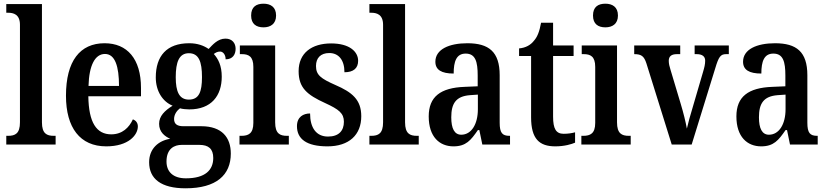

<svg xmlns="http://www.w3.org/2000/svg" viewBox="-20 -782 4476 1039"><path d="M14 0H281V-47H271C233 -47 207 -59 207 -120V-760H14V-713H24C52 -713 88 -705 88 -648V-120C88 -59 62 -47 24 -47H14Z M555 10C675 10 726 -51 726 -98C726 -118 714 -131 699 -136C679 -92 642 -55 582 -55C502 -55 460 -119 458 -261H743V-306C743 -464 668 -548 546 -548C413 -548 337 -452 337 -264C337 -91 413 10 555 10ZM624 -317H459C462 -428 494 -490 548 -490C603 -490 624 -422 624 -317Z M984 237C1151 237 1229 165 1229 49C1229 -38 1181 -99 1069 -99H972C940 -99 922 -110 922 -138C922 -164 939 -185 954 -196C965 -192 991 -190 1004 -190C1124 -190 1180 -264 1180 -367C1180 -427 1161 -463 1137 -490C1147 -497 1156 -503 1171 -503C1187 -503 1201 -486 1201 -461C1240 -461 1255 -488 1255 -518C1255 -548 1237 -573 1200 -573C1158 -573 1130 -539 1109 -517C1083 -535 1049 -548 1004 -548C882 -548 823 -479 823 -363C823 -289 860 -232 914 -210C871 -183 841 -154 841 -112C841 -67 872 -44 901 -31C838 -21 787 22 787 96C787 186 852 237 984 237ZM1002 -243C950 -243 931 -286 931 -364C931 -446 949 -494 1002 -494C1056 -494 1073 -448 1073 -365C1073 -285 1057 -243 1002 -243ZM986 183C916 183 881 147 881 92C881 21 925 2 963 2H1059C1108 2 1134 23 1134 73C1134 137 1092 183 986 183Z M1406 -634C1443 -634 1474 -652 1474 -698C1474 -745 1443 -762 1406 -762C1367 -762 1339 -745 1339 -698C1339 -652 1367 -634 1406 -634ZM1276 0H1543V-47H1533C1495 -47 1469 -59 1469 -120V-536H1278V-489H1289C1325 -489 1351 -477 1351 -420V-117C1351 -59 1324 -47 1286 -47H1276Z M1752 10C1869 10 1935 -52 1935 -153C1935 -243 1885 -283 1795 -322C1716 -357 1690 -376 1690 -425C1690 -468 1715 -495 1762 -495C1812 -495 1844 -458 1844 -391C1893 -391 1918 -413 1918 -453C1918 -502 1872 -547 1772 -547C1667 -547 1596 -495 1596 -397C1596 -307 1641 -269 1740 -224C1814 -190 1841 -169 1841 -123C1841 -75 1814 -43 1755 -43C1691 -43 1658 -91 1658 -168C1622 -168 1587 -150 1587 -99C1587 -30 1639 10 1752 10Z M1979 0H2246V-47H2236C2198 -47 2172 -59 2172 -120V-760H1979V-713H1989C2017 -713 2053 -705 2053 -648V-120C2053 -59 2027 -47 1989 -47H1979Z M2434 10C2502 10 2528 -23 2566 -78H2574L2590 0H2740V-47H2737C2698 -47 2684 -63 2684 -118V-375C2684 -502 2625 -548 2509 -548C2410 -548 2336 -515 2336 -448C2336 -404 2369 -384 2435 -384C2435 -450 2450 -492 2500 -492C2553 -492 2565 -448 2565 -373V-315L2494 -312C2364 -307 2300 -259 2300 -152C2300 -41 2359 10 2434 10ZM2476 -53C2439 -53 2422 -87 2422 -147C2422 -222 2447 -261 2523 -267L2566 -270V-191C2566 -110 2531 -53 2476 -53Z M2985 10C3035 10 3074 -2 3092 -10V-66C3073 -61 3054 -58 3030 -58C2989 -58 2973 -85 2973 -151V-479H3084V-536H2973V-659H2908C2899 -609 2887 -581 2869 -561C2852 -539 2825 -523 2789 -520V-479H2854V-147C2854 -30 2899 10 2985 10Z M3256 -634C3293 -634 3324 -652 3324 -698C3324 -745 3293 -762 3256 -762C3217 -762 3189 -745 3189 -698C3189 -652 3217 -634 3256 -634ZM3126 0H3393V-47H3383C3345 -47 3319 -59 3319 -120V-536H3128V-489H3139C3175 -489 3201 -477 3201 -420V-117C3201 -59 3174 -47 3136 -47H3126Z M3478 -439 3615 0H3723L3851 -414C3869 -474 3879 -489 3909 -489H3924V-536H3739V-489H3750C3781 -489 3796 -476 3796 -454C3796 -434 3792 -418 3784 -391L3729 -203C3715 -158 3703 -113 3697 -86C3691 -120 3678 -173 3664 -219L3608 -406C3603 -422 3599 -437 3599 -453C3599 -476 3612 -489 3643 -489H3661V-536H3412V-489C3450 -489 3465 -479 3478 -439Z M4099 10C4167 10 4193 -23 4231 -78H4239L4255 0H4405V-47H4402C4363 -47 4349 -63 4349 -118V-375C4349 -502 4290 -548 4174 -548C4075 -548 4001 -515 4001 -448C4001 -404 4034 -384 4100 -384C4100 -450 4115 -492 4165 -492C4218 -492 4230 -448 4230 -373V-315L4159 -312C4029 -307 3965 -259 3965 -152C3965 -41 4024 10 4099 10ZM4141 -53C4104 -53 4087 -87 4087 -147C4087 -222 4112 -261 4188 -267L4231 -270V-191C4231 -110 4196 -53 4141 -53Z"/></svg>

Font: Noto Serif Ethiopic Condensed SemiBold
Style: Regular
Weight: 600
Width: 3
Designer: Monotype Design Team
Foundry: Monotype Imaging Inc.
Version: Version 2.102